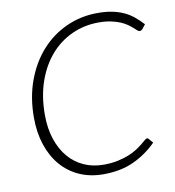

<svg xmlns="http://www.w3.org/2000/svg" viewBox="-81 -788 792 869"><g transform="rotate(-10 314.5 -354.0)"><path d="M333.5 -34.5Q370 -34.5 399 -40.8Q428 -47 450.5 -56.2Q473 -65.5 489.2 -76.2Q505.5 -87 517 -96.2Q528.5 -105.5 535.5 -111.8Q542.5 -118 546.5 -118Q551 -118 553 -115L571 -94Q525 -47.5 465.2 -19.8Q405.5 8 325.5 8Q264.5 8 215.2 -14Q166 -36 131.2 -76.5Q96.5 -117 77.8 -173.5Q59 -230 59 -299Q59 -391.5 87.2 -468.2Q115.5 -545 164.8 -600Q214 -655 280.8 -685.2Q347.5 -715.5 425 -715.5Q461.5 -715.5 490.5 -709.8Q519.5 -704 543.8 -693Q568 -682 588.2 -665.5Q608.5 -649 627.5 -628L611.5 -608Q606 -602 598.5 -602Q594 -602 588.2 -607.2Q582.5 -612.5 573.8 -620.2Q565 -628 552.2 -637.2Q539.5 -646.5 521.2 -654.2Q503 -662 478.5 -667.2Q454 -672.5 422 -672.5Q356 -672.5 299 -646.5Q242 -620.5 200 -572.5Q158 -524.5 134 -456Q110 -387.5 110 -302.5Q110 -240.5 126.5 -190.8Q143 -141 172.5 -106.2Q202 -71.5 243 -53Q284 -34.5 333.5 -34.5Z"/></g></svg>

Font: Lato Light
Style: Italic
Weight: 300
Italic angle: -7°
Designer: Lukasz Dziedzic
Foundry: tyPoland Lukasz Dziedzic
Version: Version 2.007; 2014-02-27